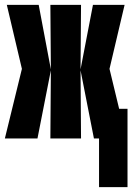

<svg xmlns="http://www.w3.org/2000/svg" viewBox="-20 -569 544 789"><path d="M387 200V0L409 -122H504V200ZM0 0 70 -286 8 -549H139L189 -284L187 -549H313L311 -284L362 -549H492L430 -286L499 0H366L311 -280L313 0H187L189 -280L134 0Z"/></svg>

Font: Noto Sans Mono Condensed Extra
Style: Regular
Weight: 800
Width: 3
Designer: Monotype Design Team
Foundry: Monotype Imaging Inc.
Version: Version 1.900